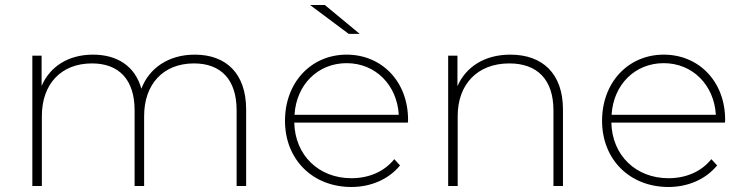

<svg xmlns="http://www.w3.org/2000/svg" viewBox="-20 -742 2964 766"><path d="M757 -524C652 -524 575 -470 544 -388C519 -478 448 -524 351 -524C252 -524 179 -476 146 -399V-520H109V0H147V-279C147 -406 223 -489 347 -489C454 -489 517 -425 517 -302V0H555V-279C555 -406 631 -489 754 -489C861 -489 924 -425 924 -302V0H962V-305C962 -449 882 -524 757 -524Z M1155 -284C1162 -403 1247 -490 1363 -490C1478 -490 1564 -403 1571 -284ZM1382 4C1459 4 1530 -26 1576 -82L1553 -107C1512 -56 1450 -31 1382 -31C1252 -31 1157 -122 1154 -253H1607C1608 -257 1608 -260 1608 -264C1608 -417 1503 -524 1363 -524C1222 -524 1117 -414 1117 -260C1117 -106 1227 4 1382 4ZM1276 -722H1217L1371 -607H1415Z M2016 -524C1914 -524 1839 -476 1805 -398V-520H1768V0H1806V-279C1806 -406 1885 -489 2012 -489C2123 -489 2188 -425 2188 -302V0H2226V-305C2226 -449 2144 -524 2016 -524Z M2420 -284C2427 -403 2512 -490 2628 -490C2743 -490 2829 -403 2836 -284ZM2647 4C2724 4 2795 -26 2841 -82L2818 -107C2777 -56 2715 -31 2647 -31C2517 -31 2422 -122 2419 -253H2872C2873 -257 2873 -260 2873 -264C2873 -417 2768 -524 2628 -524C2487 -524 2382 -414 2382 -260C2382 -106 2492 4 2647 4Z"/></svg>

Font: Montserrat-Alt1 ExtLt
Style: Regular
Weight: 200
Designer: Differentunic
Foundry: Differentunic
Version: Version 7.222